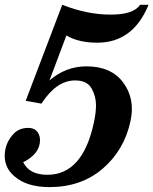

<svg xmlns="http://www.w3.org/2000/svg" viewBox="-21 -762 633 792"><path d="M183.1 9.8Q89.4 9.8 38.6 -34.7Q-1.5 -68.8 -1.5 -118.7Q-1.5 -169.4 32.7 -207.5Q56.2 -234.4 95.2 -234.4Q123.5 -234.4 135.7 -214.4Q144 -201.2 144 -183.6Q144 -127.9 74.7 -92.8Q100.1 -41 174.3 -41Q320.3 -41 366.2 -256.3Q375 -296.9 375 -327.6Q375 -365.7 356.4 -397.9Q337.9 -430.2 288.6 -430.2Q211.9 -430.2 149.9 -334.5L85 -346.2L235.8 -742.2Q338.4 -701.7 435.5 -701.7Q530.3 -701.7 556.6 -742.2H591.8Q527.8 -585.9 380.4 -585.9Q302.7 -585.9 252.9 -615.7L183.1 -430.2Q250.5 -488.3 335.4 -488.3Q438 -488.3 487.3 -421.4Q522.9 -373 522.9 -313Q522.9 -289.1 517.6 -263.7Q492.2 -143.6 403.3 -66.9Q314.5 9.8 183.1 9.8Z"/></svg>

Font: Munson
Style: Bold Italic
Weight: 700
Italic angle: -12°
Designer: Paul James MIller
Foundry: High-Logic / Made with FontCreator
Version: Version 2.10;May 5, 2019;FontCreator 11.5.0.2430 64-bit